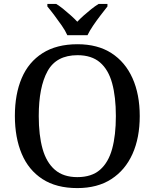

<svg xmlns="http://www.w3.org/2000/svg" viewBox="-20 -951 791 981"><path d="M375 10Q268 10 197 -36Q126 -82 91 -165Q56 -248 56 -359Q56 -470 91 -552Q126 -634 197.5 -679.5Q269 -725 376 -725Q479 -725 549.5 -679.5Q620 -634 657 -551.5Q694 -469 694 -358Q694 -247 657 -164.5Q620 -82 549 -36Q478 10 375 10ZM375 -46Q448 -46 491 -83.5Q534 -121 553 -190.5Q572 -260 572 -358Q572 -456 553 -525.5Q534 -595 491 -632Q448 -669 376 -669Q268 -669 223 -587.5Q178 -506 178 -358Q178 -260 197.5 -190.5Q217 -121 260.5 -83.5Q304 -46 375 -46ZM324 -771Q314 -794 295.5 -820.5Q277 -847 257.5 -873Q238 -899 222 -918V-931H267Q285 -920 304 -904.5Q323 -889 341.5 -872.5Q360 -856 375 -840Q390 -856 408.5 -872.5Q427 -889 446.5 -904.5Q466 -920 484 -931H529V-918Q514 -899 494 -873Q474 -847 456 -820.5Q438 -794 427 -771Z"/></svg>

Font: ET Text
Style: Regular
Weight: 470
Designer: Monotype Design Team
Foundry: Monotype Imaging Inc.
Version: Version 2.009